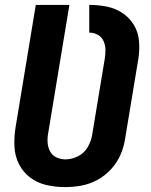

<svg xmlns="http://www.w3.org/2000/svg" viewBox="-20 -755 616 783"><path d="M245 8Q278 8 311.5 2Q345 -4 376.5 -21Q408 -38 432.5 -64.5Q457 -91 471 -123Q485 -155 490 -188L544 -514Q550 -550 547 -586.5Q544 -623 526.5 -652.5Q509 -682 480 -701.5Q451 -721 416 -728Q381 -735 344 -735V-622Q363 -622 379 -613Q395 -604 402.5 -587Q410 -570 410 -551.5Q410 -533 407 -514L356 -206Q352 -180 338 -155.5Q324 -131 298.5 -118Q273 -105 247 -105Q227 -105 209.5 -113.5Q192 -122 183.5 -139Q175 -156 174 -175.5Q173 -195 177 -215L263 -735H126L43 -233Q37 -194 39 -156Q41 -118 57.5 -85.5Q74 -53 103 -31Q132 -9 169 -0.5Q206 8 245 8Z"/></svg>

Font: Iosevka Sparkle Extrabold
Style: Italic
Weight: 800
Italic angle: -9°
Designer: Belleve Invis
Foundry: Belleve Invis
Version: Version 4.5.0; ttfautohint (v1.8.3)